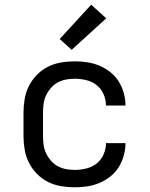

<svg xmlns="http://www.w3.org/2000/svg" viewBox="-20 -789 640 817"><path d="M298 8Q268 8 239 3Q210 -2 184 -15Q158 -28 137 -49.5Q116 -71 103 -97Q90 -123 85 -152Q80 -181 80 -210V-310Q80 -339 85 -368Q90 -397 103 -423Q116 -449 137 -470.5Q158 -492 184 -505Q210 -518 239 -523Q268 -528 298 -528Q325 -528 351.5 -524Q378 -520 403 -509.5Q428 -499 449.5 -482Q471 -465 485 -442.5Q499 -420 506.5 -393.5Q514 -367 514 -340Q514 -340 514 -340Q514 -340 514 -340H431Q431 -340 431 -340Q431 -340 431 -340Q431 -365 420.5 -388.5Q410 -412 391 -427Q372 -442 347 -448Q322 -454 298 -454Q279 -454 260.5 -450.5Q242 -447 225.5 -438Q209 -429 196.5 -414.5Q184 -400 176 -383Q168 -366 165.5 -347.5Q163 -329 163 -310V-210Q163 -191 165.5 -172.5Q168 -154 176 -137Q184 -120 196.5 -105.5Q209 -91 225.5 -82Q242 -73 260.5 -69.5Q279 -66 298 -66Q322 -66 347 -72Q372 -78 391 -93Q410 -108 420.5 -131.5Q431 -155 431 -180Q431 -180 431 -180Q431 -180 431 -180H514Q514 -180 514 -180Q514 -180 514 -180Q514 -153 506.5 -126.5Q499 -100 485 -77.5Q471 -55 449.5 -38Q428 -21 403 -10.5Q378 0 351.5 4Q325 8 298 8ZM285 -577 234 -623 368 -769 432 -711Z"/></svg>

Font: Iosevka Custom Extended
Style: Regular
Weight: 400
Width: 7
Monospace: yes
Designer: Belleve Invis
Foundry: Belleve Invis
Version: Version 11.2.4; ttfautohint (v1.8.4)